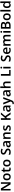

<svg xmlns="http://www.w3.org/2000/svg" viewBox="6532 -7332 1040 14143"><g transform="rotate(-90 7051.5 -260.0)"><path d="M696 0V-714H583V-347C584 -281 588 -204 590 -154H587L245 -714H93V0H205V-364C203 -435 199 -505 196 -564H200L543 0Z M1353 -272C1353 -451 1246 -551 1097 -551C937 -551 839 -451 839 -272C839 -92 946 10 1094 10C1253 10 1353 -92 1353 -272ZM963 -272C963 -388 1002 -452 1095 -452C1188 -452 1228 -388 1228 -272C1228 -155 1188 -89 1096 -89C1003 -89 963 -155 963 -272Z M1690 -88C1647 -88 1617 -113 1617 -165V-449H1770V-541H1617V-661H1541L1502 -546L1422 -503V-449H1495V-164C1495 -28 1568 10 1660 10C1705 10 1749 1 1776 -11V-102C1751 -94 1720 -88 1690 -88Z M2367 -272C2367 -451 2260 -551 2111 -551C1951 -551 1853 -451 1853 -272C1853 -92 1960 10 2108 10C2267 10 2367 -92 2367 -272ZM1977 -272C1977 -388 2016 -452 2109 -452C2202 -452 2242 -388 2242 -272C2242 -155 2202 -89 2110 -89C2017 -89 1977 -155 1977 -272Z M3183 -195C3183 -307 3116 -355 2999 -405C2898 -448 2855 -472 2855 -533C2855 -584 2893 -619 2965 -619C3022 -619 3075 -603 3134 -579L3174 -679C3109 -707 3044 -724 2968 -724C2826 -724 2733 -652 2733 -530C2733 -409 2818 -355 2909 -318C3011 -276 3061 -248 3061 -187C3061 -131 3020 -94 2932 -94C2858 -94 2783 -119 2724 -145V-29C2776 -4 2847 10 2924 10C3086 10 3183 -68 3183 -195Z M3522 -552C3448 -552 3377 -532 3324 -504L3363 -419C3411 -441 3462 -459 3516 -459C3577 -459 3613 -431 3613 -360V-332L3520 -329C3351 -324 3270 -269 3270 -157C3270 -43 3342 10 3439 10C3529 10 3572 -16 3619 -75H3623L3647 0H3733V-364C3733 -492 3660 -552 3522 -552ZM3545 -255 3612 -257V-211C3612 -125 3554 -82 3479 -82C3429 -82 3395 -103 3395 -156C3395 -215 3432 -251 3545 -255Z M4179 -551C4111 -551 4045 -526 4010 -470H4004L3987 -541H3892V0H4014V-266C4014 -387 4046 -453 4149 -453C4220 -453 4252 -411 4252 -330V0H4373V-353C4373 -492 4301 -551 4179 -551Z M4898 -156C4898 -248 4839 -283 4742 -321C4643 -360 4617 -375 4617 -410C4617 -441 4647 -459 4703 -459C4753 -459 4801 -443 4851 -421L4889 -512C4831 -538 4774 -551 4707 -551C4581 -551 4498 -500 4498 -404C4498 -313 4551 -279 4654 -237C4760 -195 4779 -176 4779 -143C4779 -106 4749 -82 4677 -82C4620 -82 4550 -102 4499 -127V-23C4547 0 4598 10 4673 10C4817 10 4898 -48 4898 -156Z M5843 0 5572 -400 5837 -714H5697L5504 -483C5475 -447 5445 -411 5416 -376V-714H5292V0H5416V-265L5484 -319L5700 0Z M6139 -552C6065 -552 5994 -532 5941 -504L5980 -419C6028 -441 6079 -459 6133 -459C6194 -459 6230 -431 6230 -360V-332L6137 -329C5968 -324 5887 -269 5887 -157C5887 -43 5959 10 6056 10C6146 10 6189 -16 6236 -75H6240L6264 0H6350V-364C6350 -492 6277 -552 6139 -552ZM6162 -255 6229 -257V-211C6229 -125 6171 -82 6096 -82C6046 -82 6012 -103 6012 -156C6012 -215 6049 -251 6162 -255Z M6428 -541 6645 -1 6627 46C6608 101 6572 142 6511 142C6488 142 6466 139 6452 136V232C6469 236 6493 240 6526 240C6630 240 6699 179 6739 72L6970 -541H6840L6735 -236C6721 -195 6709 -151 6703 -117H6699C6694 -156 6684 -195 6669 -235L6560 -541Z M7266 -552C7192 -552 7121 -532 7068 -504L7107 -419C7155 -441 7206 -459 7260 -459C7321 -459 7357 -431 7357 -360V-332L7264 -329C7095 -324 7014 -269 7014 -157C7014 -43 7086 10 7183 10C7273 10 7316 -16 7363 -75H7367L7391 0H7477V-364C7477 -492 7404 -552 7266 -552ZM7289 -255 7356 -257V-211C7356 -125 7298 -82 7223 -82C7173 -82 7139 -103 7139 -156C7139 -215 7176 -251 7289 -255Z M7758 -574V-760H7636V0H7758V-266C7758 -386 7790 -453 7893 -453C7963 -453 7996 -411 7996 -330V0H8117V-353C8117 -491 8044 -551 7921 -551C7853 -551 7793 -525 7759 -470H7752C7754 -490 7758 -533 7758 -574Z M8547 0H8971V-105H8671V-714H8547Z M9144 -750C9106 -750 9076 -733 9076 -684C9076 -637 9106 -619 9144 -619C9180 -619 9211 -637 9211 -684C9211 -733 9180 -750 9144 -750ZM9204 -541H9082V0H9204Z M10052 -195C10052 -307 9985 -355 9868 -405C9767 -448 9724 -472 9724 -533C9724 -584 9762 -619 9834 -619C9891 -619 9944 -603 10003 -579L10043 -679C9978 -707 9913 -724 9837 -724C9695 -724 9602 -652 9602 -530C9602 -409 9687 -355 9778 -318C9880 -276 9930 -248 9930 -187C9930 -131 9889 -94 9801 -94C9727 -94 9652 -119 9593 -145V-29C9645 -4 9716 10 9793 10C9955 10 10052 -68 10052 -195Z M10393 -551C10244 -551 10145 -451 10145 -267C10145 -82 10256 10 10415 10C10494 10 10545 -2 10599 -27V-125C10541 -98 10489 -85 10420 -85C10326 -85 10271 -142 10268 -243H10627V-306C10627 -459 10538 -551 10393 -551ZM10393 -461C10472 -461 10508 -406 10509 -329H10271C10278 -415 10323 -461 10393 -461Z M11372 -551C11306 -551 11241 -525 11206 -467H11197C11169 -525 11113 -551 11032 -551C10968 -551 10906 -526 10873 -470H10867L10850 -541H10755V0H10877V-266C10877 -387 10907 -453 11001 -453C11066 -453 11096 -411 11096 -331V0H11217V-284C11217 -393 11252 -453 11342 -453C11406 -453 11436 -411 11436 -331V0H11557V-353C11557 -492 11495 -551 11372 -551Z M11778 -750C11740 -750 11710 -733 11710 -684C11710 -637 11740 -619 11778 -619C11814 -619 11845 -637 11845 -684C11845 -733 11814 -750 11778 -750ZM11838 -541H11716V0H11838Z M12226 -714H12012V0H12272C12430 0 12528 -75 12528 -205C12528 -317 12465 -359 12385 -374V-379C12463 -393 12507 -452 12507 -535C12507 -667 12411 -714 12226 -714ZM12243 -422H12136V-611H12233C12335 -611 12380 -585 12380 -519C12380 -455 12347 -422 12243 -422ZM12136 -322H12249C12361 -322 12398 -280 12398 -217C12398 -148 12362 -103 12255 -103H12136Z M13145 -272C13145 -451 13038 -551 12889 -551C12729 -551 12631 -451 12631 -272C12631 -92 12738 10 12886 10C13045 10 13145 -92 13145 -272ZM12755 -272C12755 -388 12794 -452 12887 -452C12980 -452 13020 -388 13020 -272C13020 -155 12980 -89 12888 -89C12795 -89 12755 -155 12755 -272Z M13397 0V-760H13275V0Z M13740 10C13821 10 13870 -26 13900 -71H13905L13927 0H14022V-760H13900V-567C13900 -535 13906 -491 13909 -472H13904C13872 -516 13823 -551 13742 -551C13614 -551 13528 -455 13528 -270C13528 -85 13613 10 13740 10ZM13775 -88C13694 -88 13651 -151 13651 -268C13651 -384 13694 -452 13773 -452C13875 -452 13906 -387 13906 -269V-253C13905 -143 13871 -88 13775 -88Z"/></g></svg>

Font: Noto Sans Kayah Li SemiBold
Style: Regular
Weight: 600
Designer: Monotype Design Team, Sérgio Martins
Foundry: Monotype Imaging Inc.
Version: Version 2.002